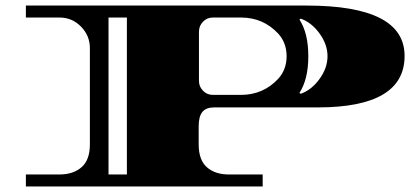

<svg xmlns="http://www.w3.org/2000/svg" viewBox="-20 -670 1487 690"><path d="M73 -650H1082Q1434 -650 1434 -469Q1434 -284 1122 -284H749Q721 -284 707.5 -268Q694 -252 694 -216V-151Q694 -95 723.5 -69Q753 -43 802 -43H924V0H73V-43H194Q243 -43 273 -69Q303 -95 303 -151V-497Q303 -542 271 -574.5Q239 -607 194 -607H73ZM436 -43V-607H370V-43ZM745 -329H846Q926 -329 980 -387Q1010 -420 1010 -468Q1010 -516 980 -549Q926 -607 846 -607H745Q724 -607 709.5 -592Q695 -577 695 -556V-379Q695 -359 709.5 -344Q724 -329 745 -329ZM1061 -603 1056 -600Q1088 -551 1088 -468Q1088 -385 1056 -336L1061 -333Q1100 -347 1128.5 -386.5Q1157 -426 1157 -468Q1157 -510 1128.5 -549.5Q1100 -589 1061 -603Z"/></svg>

Font: Diplomata
Style: Regular
Weight: 400
Width: 7
Designer: Eduardo Rodriguez Tunni
Foundry: Eduardo Rodriguez Tunni
Version: Version 1.001